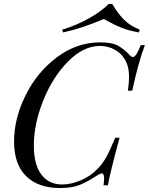

<svg xmlns="http://www.w3.org/2000/svg" viewBox="-20 -936 752 970"><path d="M648 -478H626Q632 -517 632 -547Q632 -595 616 -626Q598 -663 562.5 -683.5Q527 -704 485 -704Q402 -704 324.5 -626Q247 -548 199 -429.5Q151 -311 151 -200Q151 -104 189 -54Q227 -4 294 -4Q338 -4 387 -24.5Q436 -45 472 -82Q498 -108 517 -142.5Q536 -177 562 -240H584Q537 -67 525 0H503Q506 -21 506 -34Q506 -60 494 -60Q487 -60 473 -51Q421 -17 382 -1.5Q343 14 284 14Q173 14 112 -46Q51 -106 51 -221Q51 -336 108.5 -453Q166 -570 266.5 -646Q367 -722 487 -722Q545 -722 575.5 -705.5Q606 -689 636 -657Q643 -648 651 -648Q660 -648 669.5 -662.5Q679 -677 691 -708H712Q679 -622 648 -478ZM299 -772 294 -786Q366 -808 428 -842.5Q490 -877 529 -916H547Q575 -868 606.5 -836.5Q638 -805 686 -786L682 -772Q628 -782 594.5 -795.5Q561 -809 537 -822.5Q513 -836 505 -840Q394 -793 299 -772Z"/></svg>

Font: Playfair Display
Style: Italic
Weight: 400
Italic angle: -14°
Designer: Claus Eggers Sørensen
Foundry: Claus Eggers Sørensen
Version: Version 1.200; ttfautohint (v1.6)